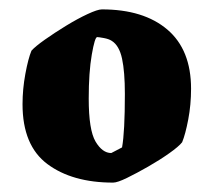

<svg xmlns="http://www.w3.org/2000/svg" viewBox="-20 -706 455 409"><path d="M221 -317Q134 -317 81 -356.5Q28 -396 28 -484Q28 -516 34 -548.5Q40 -581 47 -598Q55 -607 75.5 -621.5Q96 -636 120.5 -651Q145 -666 166.5 -676Q188 -686 197 -686Q286 -686 336.5 -643Q387 -600 387 -517Q387 -483 381 -451.5Q375 -420 368 -403Q361 -394 340.5 -379.5Q320 -365 295.5 -351Q271 -337 250.5 -327Q230 -317 221 -317ZM217 -380Q219 -381 229.5 -386.5Q240 -392 240 -392Q246 -425 246 -506Q246 -553 240 -581Q234 -609 218 -619Q212 -623 201 -625Q190 -627 187 -627Q182 -627 175.5 -589.5Q169 -552 169 -496Q169 -429 183.5 -404.5Q198 -380 217 -380Z"/></svg>

Font: Grenze Gotisch Black
Style: Regular
Weight: 900
Designer: Renata Polastri
Foundry: Omnibus-Type
Version: Version 1.001